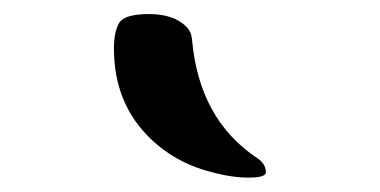

<svg xmlns="http://www.w3.org/2000/svg" viewBox="-20 -807 540 273"><path d="M346 -582Q358 -574 358 -562Q358 -554 330.5 -554.5Q303 -555 268 -566Q233 -577 205 -600Q142 -652 142 -738Q142 -762 149.5 -774.5Q157 -787 192 -787Q227 -787 245 -769Q252 -762 253 -751Q263 -637 346 -582Z"/></svg>

Font: Leckerli One
Style: Regular
Weight: 400
Version: Version 1.001